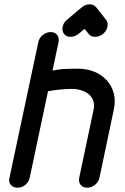

<svg xmlns="http://www.w3.org/2000/svg" viewBox="-20 -870 580 892"><path d="M360 -836Q377 -850 397 -850Q415 -850 427 -836L472 -779Q478 -772 479.5 -763.5Q481 -755 479 -745Q475 -726 458 -712Q449 -705 440 -702Q431 -699 422 -699Q402 -699 392 -712L373 -736L344 -712Q335 -705 326 -702Q317 -699 308 -699Q288 -699 278 -712Q267 -726 271 -745Q273 -755 278 -763.5Q283 -772 292 -779ZM158 -674Q162 -694 179 -707.5Q196 -721 216 -721Q235 -721 245.5 -707.5Q256 -694 252 -674L224 -542Q257 -549 288 -550Q319 -551 342 -551Q383 -551 417.5 -537Q452 -523 475.5 -497.5Q499 -472 508.5 -436.5Q518 -401 508 -357L442 -44Q438 -25 421.5 -11.5Q405 2 385 2Q365 2 354.5 -11.5Q344 -25 348 -44L414 -357Q420 -383 413.5 -401.5Q407 -420 392.5 -432Q378 -444 357.5 -450.5Q337 -457 314 -457Q290 -457 259 -454Q228 -451 203 -446L118 -44Q113 -23 97 -10.5Q81 2 62 2Q42 2 30.5 -10.5Q19 -23 24 -44Z"/></svg>

Font: VDS
Style: Italic
Weight: 400
Designer: artmaker
Foundry: artmaker
Version: Version 1.000 2009 initial release